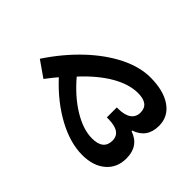

<svg xmlns="http://www.w3.org/2000/svg" viewBox="-180 -865 1030 1030"><g transform="rotate(-45 334.5 -350.5)"><path d="M340.8 -81.1C359.9 -24.9 399.9 2.9 460.4 2.9C507.3 2.9 544.4 -16.6 571.3 -55.2C598.1 -93.8 611.8 -146.5 611.8 -213.4C611.8 -266.1 597.7 -321.3 569.3 -379.4C512.2 -494.6 405.3 -609.9 262.7 -704.1L199.7 -613.8C231 -589.8 248.5 -576.2 264.6 -562C199.7 -502 149.4 -438.5 112.8 -371.1C76.2 -303.2 58.1 -239.3 58.1 -178.7C58.1 -123 72.3 -79.1 100.1 -46.4C127.9 -13.7 166 2.9 213.4 2.9C275.4 2.9 316.4 -24.9 335.9 -81.1ZM294.4 -217.3C294.4 -150.9 272.5 -117.7 228 -117.7C181.6 -117.7 158.2 -146.5 158.2 -204.1C158.2 -248.5 173.8 -296.9 205.1 -348.6C236.3 -400.4 279.8 -449.7 335 -496.6C445.8 -394.5 505.4 -291 505.4 -201.7C505.4 -145.5 483.9 -117.7 440.4 -117.7C395 -117.7 370.1 -153.3 370.1 -217.8V-227.5H294.4Z"/></g></svg>

Font: Estedad SemiBold
Style: Regular
Weight: 600
Designer: Amin Abedi
Version: Version 7.3